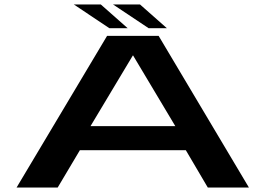

<svg xmlns="http://www.w3.org/2000/svg" viewBox="-20 -837 1184 857"><path d="M54 0H237.5L336.5 -166.5H809.5L907.5 0H1091L688 -677H458ZM384 -274 573 -589.5H574L762.5 -274ZM643.5 -711H725L605 -817H484.5ZM468.5 -711H550L430 -817H309.5Z"/></svg>

Font: Anybody ExtraExpanded SemiBold
Style: Regular
Weight: 600
Width: 8
Version: Version 1.113;gftools[0.9.25]